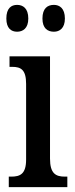

<svg xmlns="http://www.w3.org/2000/svg" viewBox="-20 -767 308 787"><path d="M201 -637C224 -637 246 -651 246 -691C246 -733 224 -747 201 -747C175 -747 154 -733 154 -691C154 -651 175 -637 201 -637ZM50 -637C74 -637 96 -651 96 -691C96 -733 74 -747 50 -747C26 -747 6 -733 6 -691C6 -651 26 -637 50 -637ZM16 0H256V-43H246C209 -43 185 -55 185 -117V-536H19V-493H30C66 -493 87 -481 87 -423V-113C87 -54 63 -43 26 -43H16Z"/></svg>

Font: Noto Serif Bengali ExtraCondensed Medium
Style: Regular
Weight: 500
Width: 2
Designer: Juan Bruce, Universal Thirst, Indian Type Foundry and the Monotype Design Team.
Foundry: Monotype Imaging Inc.
Version: Version 2.003